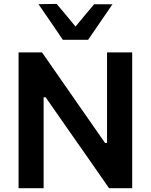

<svg xmlns="http://www.w3.org/2000/svg" viewBox="-20 -988 792 1008"><path d="M77.5 0V-713H200.5Q255 -634.5 304.5 -563.5Q354 -492.5 403 -422L531.5 -237.5H542V-713H674V0H552.5Q507 -65 458 -136Q408.5 -206.5 349.5 -291L219.5 -477.5H209V0ZM310 -779Q278 -826 246 -873Q214 -920 182 -966L277.5 -967.5Q302 -937.5 327 -908.5Q351.5 -879 376.5 -848.5Q401 -878.5 425.2 -907.5Q449.5 -936.5 474 -965.5H570.5Q538.5 -919.5 507 -873Q475 -826 442.5 -779Z"/></svg>

Font: Heraclito SemiBold
Style: Regular
Weight: 600
Designer: Kostas Bartsokas (font) & Cristiano Sobral (main changes)
Foundry: Kostas Bartsokas (font) & Cristiano Sobral (main changes)
Version: Version 1.00;July 8, 2020;FontCreator 13.0.0.2655 64-bit